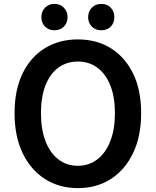

<svg xmlns="http://www.w3.org/2000/svg" viewBox="-20 -955 802 989"><path d="M381 14Q285 14 211.5 -33Q138 -80 96.5 -166.5Q55 -253 55 -372Q55 -492 96.5 -577Q138 -662 211.5 -707Q285 -752 381 -752Q478 -752 551 -706.5Q624 -661 665.5 -576.5Q707 -492 707 -372Q707 -253 665.5 -166.5Q624 -80 551 -33Q478 14 381 14ZM381 -101Q439 -101 482 -134.5Q525 -168 548.5 -229Q572 -290 572 -372Q572 -455 548.5 -514.5Q525 -574 482 -606Q439 -638 381 -638Q323 -638 280 -606Q237 -574 214 -514.5Q191 -455 191 -372Q191 -290 214 -229Q237 -168 280 -134.5Q323 -101 381 -101ZM260 -799Q231 -799 212 -818Q193 -837 193 -867Q193 -896 212 -915.5Q231 -935 260 -935Q290 -935 309 -915.5Q328 -896 328 -867Q328 -837 309 -818Q290 -799 260 -799ZM502 -799Q472 -799 453 -818Q434 -837 434 -867Q434 -896 453 -915.5Q472 -935 502 -935Q532 -935 550.5 -915.5Q569 -896 569 -867Q569 -837 550.5 -818Q532 -799 502 -799Z"/></svg>

Font: Noto Sans TC Thin SemiBold
Style: Regular
Weight: 600
Version: Version 2.004-H2;hotconv 1.0.118;makeotfexe 2.5.65603